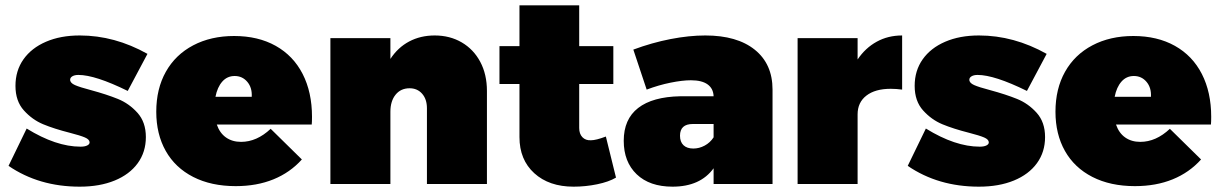

<svg xmlns="http://www.w3.org/2000/svg" viewBox="-20 -690 4576 720"><path d="M274 -409Q260 -409 251.5 -404Q243 -399 243 -391Q243 -379 261 -371Q279 -363 321 -352Q380 -336 422 -319Q464 -302 495.5 -267Q527 -232 527 -176Q527 -120 496.5 -78Q466 -36 410 -13Q354 10 279 10Q126 10 12 -68L80 -208Q190 -140 282 -140Q298 -140 307 -144.5Q316 -149 316 -156Q316 -167 298.5 -174.5Q281 -182 242 -192Q183 -207 142 -224Q101 -241 69.5 -276Q38 -311 38 -368Q38 -425 68 -467.5Q98 -510 152.5 -533.5Q207 -557 279 -557Q410 -557 533 -488L459 -349Q337 -409 274 -409Z M1150 -252Q1150 -233 1149 -223H793Q804 -191 827.5 -174.5Q851 -158 884 -158Q943 -158 995 -207L1112 -92Q1068 -43 1005.5 -17.5Q943 8 864 8Q772 8 704.5 -26.5Q637 -61 601.5 -124Q566 -187 566 -271Q566 -357 602 -421Q638 -485 704.5 -520Q771 -555 858 -555Q948 -555 1014 -518Q1080 -481 1115 -412.5Q1150 -344 1150 -252ZM860 -405Q832 -405 813.5 -384Q795 -363 788 -327H924Q926 -361 907.5 -383Q889 -405 860 -405Z M1806 -349V0H1581V-284Q1581 -318 1563 -338.5Q1545 -359 1516 -359Q1483 -359 1463.5 -335Q1444 -311 1444 -271V0H1219V-547H1444V-469Q1472 -512 1514.5 -534.5Q1557 -557 1610 -557Q1667 -557 1711.5 -531Q1756 -505 1781 -458Q1806 -411 1806 -349Z M2290 -24Q2263 -8 2219.5 1Q2176 10 2131 10Q2039 10 1983.5 -40.5Q1928 -91 1928 -176V-375H1853V-517H1928V-670H2152V-517H2280V-375H2152V-210Q2152 -188 2164 -175.5Q2176 -163 2196 -164Q2215 -164 2252 -178Z M2877 -354V0H2656V-59Q2606 10 2502 10Q2416 10 2367.5 -36.5Q2319 -83 2319 -162Q2319 -243 2373 -285Q2427 -327 2531 -329H2656Q2655 -358 2633.5 -373.5Q2612 -389 2571 -389Q2539 -389 2494.5 -380Q2450 -371 2405 -354L2355 -504Q2425 -530 2494.5 -543.5Q2564 -557 2625 -557Q2744 -557 2810.5 -503.5Q2877 -450 2877 -354ZM2656 -175V-225H2578Q2530 -225 2530 -181Q2530 -158 2543 -145.5Q2556 -133 2580 -133Q2602 -133 2622.5 -144Q2643 -155 2656 -175Z M3363 -557V-354Q3341 -357 3320 -357Q3262 -357 3229 -331.5Q3196 -306 3196 -261V0H2971V-547H3196V-467Q3225 -510 3267.5 -533.5Q3310 -557 3363 -557Z M3646 -409Q3632 -409 3623.5 -404Q3615 -399 3615 -391Q3615 -379 3633 -371Q3651 -363 3693 -352Q3752 -336 3794 -319Q3836 -302 3867.5 -267Q3899 -232 3899 -176Q3899 -120 3868.5 -78Q3838 -36 3782 -13Q3726 10 3651 10Q3498 10 3384 -68L3452 -208Q3562 -140 3654 -140Q3670 -140 3679 -144.5Q3688 -149 3688 -156Q3688 -167 3670.5 -174.5Q3653 -182 3614 -192Q3555 -207 3514 -224Q3473 -241 3441.5 -276Q3410 -311 3410 -368Q3410 -425 3440 -467.5Q3470 -510 3524.5 -533.5Q3579 -557 3651 -557Q3782 -557 3905 -488L3831 -349Q3709 -409 3646 -409Z M4522 -252Q4522 -233 4521 -223H4165Q4176 -191 4199.5 -174.5Q4223 -158 4256 -158Q4315 -158 4367 -207L4484 -92Q4440 -43 4377.5 -17.5Q4315 8 4236 8Q4144 8 4076.5 -26.5Q4009 -61 3973.5 -124Q3938 -187 3938 -271Q3938 -357 3974 -421Q4010 -485 4076.5 -520Q4143 -555 4230 -555Q4320 -555 4386 -518Q4452 -481 4487 -412.5Q4522 -344 4522 -252ZM4232 -405Q4204 -405 4185.5 -384Q4167 -363 4160 -327H4296Q4298 -361 4279.5 -383Q4261 -405 4232 -405Z"/></svg>

Font: Argentum Sans Black
Style: Regular
Weight: 900
Designer: Julieta Ulanovsky (Modified by Cristiano Sobral)
Foundry: Julieta Ulanovsky
Version: Version 1.000; ttfautohint (v1.5.65-e2d9)